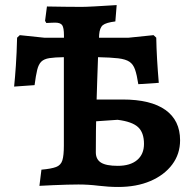

<svg xmlns="http://www.w3.org/2000/svg" viewBox="-20 -737 760 767"><path d="M137.5 5.4 145.5 -59.2Q185.3 -62.7 204.3 -70Q223.3 -77.3 229.2 -96.7Q235.1 -116.1 235.1 -155.1V-508.6Q198.7 -508.1 177.4 -504.8Q156.1 -501.5 145 -490.8Q134 -480 128.6 -457.9Q123.2 -435.8 118.1 -396.9L36.4 -391.1Q40.1 -426.5 43.4 -475.2Q46.8 -523.9 48.3 -586.5L59.1 -596.6L158.3 -586.2H492.2L593.4 -596.6L604.2 -586.5Q604.9 -546 607.5 -500.2Q610.2 -454.3 614.3 -406.1L532.5 -400.7Q526.9 -437.7 519.5 -459Q512.2 -480.2 497.1 -490.3Q482.1 -500.4 452.6 -504Q423.1 -507.5 371.6 -508.6Q370.1 -463.3 368.3 -413.6Q366.4 -363.8 365.2 -313.4Q363.9 -263 363.3 -215.7Q362.8 -168.5 362.8 -128.6L293.4 0Q275.1 0 248.2 0.7Q221.3 1.5 192.3 2.7Q163.3 3.9 137.5 5.4ZM452.2 9.9Q414.2 9.9 373.7 5Q333.2 0 293.4 0L362.8 -128.6Q362.8 -100.3 383.5 -87.4Q404.2 -74.5 450.3 -74.5Q500.4 -74.5 527.8 -97.7Q555.2 -120.9 555.2 -162.1Q555.2 -207.3 531.5 -229.2Q507.7 -251.2 449.7 -258.4L288 -247.2V-339.5H469.8Q582.4 -339.5 640.9 -297.8Q699.4 -256.1 699.4 -176.7Q699.4 -121.7 667.8 -79.6Q636.2 -37.5 580.8 -13.8Q525.4 9.9 452.2 9.9ZM235.5 -532.7V-595.3Q235.5 -626 228.5 -636.3Q221.5 -646.6 200 -646.6Q194.5 -646.6 184.8 -646.1Q175.1 -645.6 165.2 -645.1L160 -653.6L167.5 -711.1Q200.2 -710.6 237.8 -710Q275.3 -709.5 305.4 -709.5Q322.5 -709.5 358.8 -711.5Q395.1 -713.6 446.1 -716.7L440.8 -651.4Q403.5 -646.8 390.8 -636.5Q378.1 -626.1 376.1 -598.4L373.2 -532.7Z"/></svg>

Font: Alegreya
Style: Regular
Weight: 400
Designer: Juan Pablo del Peral
Foundry: Huerta Tipografica
Version: Version 2.009